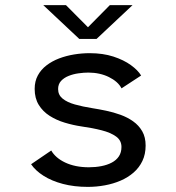

<svg xmlns="http://www.w3.org/2000/svg" viewBox="-20 -720 690 751"><path d="M323.7 11Q270 11 226.1 -0.6Q182.1 -12.2 150.5 -32.3Q118.8 -52.4 101.6 -77.6L180.4 -131.3Q188.4 -117.2 202.2 -105.2Q215.9 -93.3 234.9 -84.3Q253.8 -75.3 277.2 -70.5Q300.6 -65.7 327.4 -65.7Q353.4 -65.7 376.4 -70.2Q399.4 -74.6 417.2 -84Q435 -93.4 445.1 -108.6Q455.1 -123.8 455.1 -145.2Q455.1 -170.8 434.1 -186Q413 -201.3 377.7 -210.3Q342.4 -219.4 298.6 -225.5Q265.7 -230.4 233.3 -240.2Q200.9 -249.9 174.2 -266.9Q147.6 -283.8 131.6 -309.8Q115.6 -335.7 115.6 -372.3Q115.6 -402.1 128 -425Q140.4 -447.9 161.9 -464.3Q183.4 -480.8 211.1 -491.4Q238.9 -501.9 269.7 -507Q300.5 -512 330.9 -512Q382.6 -512 423.3 -498.8Q464.1 -485.5 491.8 -465.4Q519.6 -445.3 532 -424.6L455.3 -374.4Q448.5 -387.9 435.8 -399.1Q423.1 -410.2 406 -418.6Q388.9 -427.1 368.5 -431.6Q348.1 -436.1 325.7 -436.1Q307.9 -436.1 287.2 -433.2Q266.6 -430.4 248.5 -423.1Q230.4 -415.9 218.9 -403.5Q207.3 -391 207.3 -371.6Q207.3 -348.6 225 -334.2Q242.6 -319.9 272.9 -311.4Q303.2 -302.9 341 -296.9Q366.6 -292.9 395.2 -286.9Q423.9 -280.9 451.3 -271Q478.7 -261.1 500.9 -245.3Q523.1 -229.6 536.4 -206.4Q549.6 -183.3 549.6 -150.6Q549.6 -116.9 537.1 -90.6Q524.6 -64.3 502.6 -45.1Q480.6 -25.9 451.8 -13.5Q423 -1.1 390.2 4.9Q357.5 11 323.7 11ZM149.3 -699.9H238.1L324.1 -613.4L409.6 -699.9H498.4L357.7 -567.8H290Z"/></svg>

Font: Trispace Thin
Style: Regular
Weight: 100
Designer: Tyler Finck
Foundry: Etcetera Type Company
Version: Version 1.210